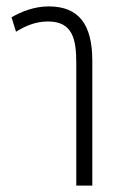

<svg xmlns="http://www.w3.org/2000/svg" viewBox="-20 -579 380 599"><path d="M30 -480C59 -498 91 -512 130 -512C207 -512 218 -456 218 -382V0H268V-389C268 -503 226 -559 132 -559C86 -559 45 -542 16 -525Z"/></svg>

Font: Noto Sans Thai Looped ExtraCondensed Light
Style: Regular
Weight: 300
Width: 2
Designer: Sasikarn Vongin, Ben Mitchell
Foundry: The Fontpad Ltd
Version: Version 1.001